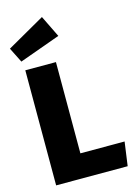

<svg xmlns="http://www.w3.org/2000/svg" viewBox="-141 -1045 799 1120"><g transform="rotate(-15 258.5 -485.0)"><path d="M228 -970 292 -839 45 -750 0 -840ZM239 -695V-144H506L486 0H54V-695Z"/></g></svg>

Font: FiraGO ExtraBold
Style: Regular
Weight: 800
Designer: bBox Type
Foundry: bBox Type GmbH
Version: Version 1.001;PS 001.001;hotconv 1.0.88;makeotf.lib2.5.64775